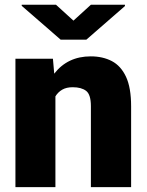

<svg xmlns="http://www.w3.org/2000/svg" viewBox="-20 -770 604 790"><path d="M279.3 -411.1Q253.4 -411.1 236.1 -401.1Q218.8 -391.1 208 -373.5V0H43.5V-528.3H197.8L203.1 -466.8Q258.3 -538.1 353.5 -538.1Q402.8 -538.1 440.2 -518.6Q477.5 -499 498.5 -454.1Q519.5 -409.2 519.5 -332.5V0H354V-333Q354 -380.9 334.5 -396Q314.9 -411.1 279.3 -411.1ZM210.4 -750.5 282.2 -685.1 354 -750.5H494.1V-745.1L335.4 -606.9H229.5L69.3 -746.1V-750.5Z"/></svg>

Font: Vazirmatn FD Black
Style: Regular
Weight: 900
Designer: Saber Rastikerdar
Foundry: Saber Rastikerdar
Version: Version 33.003